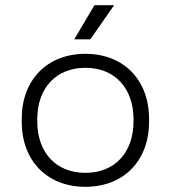

<svg xmlns="http://www.w3.org/2000/svg" viewBox="-20 -708 660 742"><path d="M310 14C458 14 556 -87 556 -237V-249C556 -399 458 -500 310 -500C162 -500 64 -399 64 -249V-237C64 -87 162 14 310 14ZM124 -239V-247C124 -367 196 -446 310 -446C424 -446 496 -367 496 -247V-239C496 -119 424 -40 310 -40C196 -40 124 -119 124 -239ZM267 -556H329L421 -688H345Z"/></svg>

Font: Meta Space Light
Style: Regular
Weight: 300
Designer: Meta Pool / Florian Karsten
Foundry: Meta Pool / Florian Karsten
Version: Version 2.000;Glyphs 3.1.1 (3137)